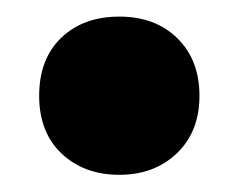

<svg xmlns="http://www.w3.org/2000/svg" viewBox="-20 -200 285 229"><path d="M122.3 8.5Q80.4 8.5 53.5 -16.8Q26.7 -42.2 26.7 -85.7Q26.7 -129.7 53 -154.9Q79.3 -180.2 122.3 -180.2Q165.3 -180.2 191.6 -154.3Q217.9 -128.5 217.9 -85.7Q217.9 -43.1 191.1 -17.3Q164.2 8.5 122.3 8.5Z"/></svg>

Font: Encode Sans Condensed Thin
Style: Regular
Weight: 100
Width: 3
Designer: Multiple Designers
Foundry: Impallari Type
Version: Version 3.002